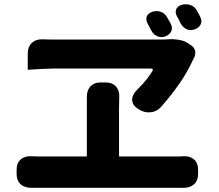

<svg xmlns="http://www.w3.org/2000/svg" viewBox="-20 -874 1040 913"><path d="M705 -818Q726 -825 745.5 -817.5Q765 -810 775 -791Q780 -782 784 -775.5Q788 -769 792 -761Q802 -741 794 -724.5Q786 -708 764 -700Q743 -694 725 -703Q707 -712 698 -732Q694 -740 690 -747Q686 -754 682 -762Q672 -781 678 -796Q684 -811 705 -818ZM844 -851Q865 -857 885.5 -850Q906 -843 916 -824Q921 -816 924.5 -809Q928 -802 932 -794Q942 -775 934.5 -758.5Q927 -742 905 -734Q884 -727 866 -736Q848 -745 838 -764Q834 -772 830.5 -780Q827 -788 822 -795Q812 -814 817.5 -829Q823 -844 844 -851ZM888 -659Q905 -648 908 -631Q911 -614 902 -597Q901 -596 900.5 -595.5Q900 -595 898 -590Q870 -529 831.5 -474Q793 -419 747 -367Q726 -343 695.5 -340Q665 -337 637 -356Q610 -373 608.5 -397Q607 -421 629 -444Q647 -462 658 -474Q669 -486 679.5 -499.5Q690 -513 704 -535Q712 -548 697 -548Q670 -548 622 -548Q574 -548 516.5 -548Q459 -548 402.5 -548Q346 -548 301 -548Q256 -548 234 -548Q214 -548 185 -546.5Q156 -545 134 -543.5Q112 -542 112 -542V-619Q112 -652 132 -670.5Q152 -689 185 -687Q190 -687 202 -686.5Q214 -686 223 -686Q253 -686 306 -686Q359 -686 423 -686Q487 -686 550.5 -686Q614 -686 667 -686Q720 -686 750 -686Q759 -686 768 -686.5Q777 -687 779 -687Q804 -689 831.5 -684.5Q859 -680 879 -665ZM59 -67Q59 -99 78.5 -116Q98 -133 130 -131Q135 -131 144.5 -130.5Q154 -130 163 -130H393V-357Q393 -368 393 -386.5Q393 -405 393 -411Q392 -443 409.5 -462.5Q427 -482 459 -482H482Q514 -482 531.5 -462.5Q549 -443 547 -411Q547 -405 546.5 -385Q546 -365 546 -356V-130H824Q826 -130 835.5 -130Q845 -130 851 -131Q883 -133 902.5 -116Q922 -99 922 -67V-47Q922 -15 902.5 2.5Q883 20 851 19Q847 19 838.5 19Q830 19 824 19H163Q153 19 143.5 19Q134 19 130 19Q98 20 78.5 2.5Q59 -15 59 -47Z"/></svg>

Font: Chiron GoRound TC EB
Style: Regular
Weight: 700
Designer: Ryoko NISHIZUKA 西塚涼子 (kana, bopomofo & ideographs); Paul D. Hunt (Latin, Greek & Cyrillic); Sandoll Communications 산돌커뮤니
Foundry: Adobe
Version: Version 1.000;hotconv 1.1.1;makeotfexe 2.6.0